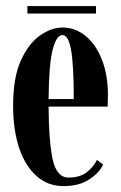

<svg xmlns="http://www.w3.org/2000/svg" viewBox="-20 -622 412 652"><path d="M195.5 10Q143 10 104.5 -23.8Q66 -57.5 45.2 -119Q24.5 -180.5 24.5 -263.5Q24.5 -358.5 51 -416.8Q77.5 -475 116.2 -501.8Q155 -528.5 192 -528.5Q236.5 -528.5 271.5 -499.2Q306.5 -470 326.5 -418.2Q346.5 -366.5 346.5 -299.5Q346.5 -279.5 345.5 -260H145Q145.5 -143.5 158.8 -81.2Q172 -19 213 -19Q252.5 -19 276 -38.2Q299.5 -57.5 309 -79L330 -63.5Q318 -35.5 283.2 -12.8Q248.5 10 195.5 10ZM192 -503Q172 -503 159 -454Q146 -405 145 -285.5H230.5Q230.5 -400.5 221.5 -451.8Q212.5 -503 192 -503ZM73 -576V-601.5H306V-576Z"/></svg>

Font: Imbue 50pt
Style: Bold
Weight: 700
Designer: Tyler Finck
Foundry: Etcetera Type Company
Version: Version 1.102; ttfautohint (v1.8.3)